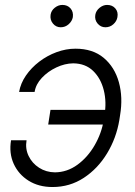

<svg xmlns="http://www.w3.org/2000/svg" viewBox="-20 -750 547 780"><path d="M277.3 -492.7Q243.2 -492.2 209 -476.1Q174.8 -460 150.1 -433.8Q125.5 -407.7 120.6 -376.5H57.6Q63.5 -411.1 85.2 -442.9Q106.9 -474.6 139.2 -499.3Q171.4 -523.9 209.7 -538.1Q248 -552.2 286.6 -552.2Q356.9 -552.2 401.4 -514.9Q445.8 -477.5 462.9 -416Q480 -354.5 467.8 -281.7L464.8 -262.2Q452.6 -189 415 -127Q377.4 -64.9 320.6 -27.6Q263.7 9.8 193.4 9.8Q137.2 9.8 96.2 -15.9Q55.2 -41.5 35.6 -84.7Q16.1 -127.9 24.9 -180.2H87.9Q82 -146 96.2 -116.5Q110.4 -86.9 138.7 -68.6Q167 -50.3 203.1 -49.8Q252.9 -50.3 294.7 -80.8Q336.4 -111.3 364.5 -159.9Q392.6 -208.5 401.4 -262.2L404.3 -281.7Q413.6 -335.4 401.6 -383.5Q389.6 -431.6 358.4 -461.9Q327.1 -492.2 277.3 -492.7ZM434.6 -303.7 424.8 -244.1H175.8L185.1 -303.7ZM226.6 -639.2Q207.5 -639.2 195.1 -654.3Q182.6 -669.4 185.5 -689.9Q188 -707 202.4 -718.5Q216.8 -730 233.4 -730Q254.4 -730 266.6 -715.8Q278.8 -701.7 275.9 -680.2Q272.9 -664.1 259 -651.6Q245.1 -639.2 226.6 -639.2ZM408.2 -639.2Q389.2 -639.2 376.5 -654.3Q363.8 -669.4 367.2 -689.9Q370.1 -706.5 384.5 -718.3Q398.9 -730 415 -730Q436.5 -730 448.7 -715.6Q460.9 -701.2 457 -680.2Q454.1 -663.6 440.4 -651.4Q426.8 -639.2 408.2 -639.2Z"/></svg>

Font: Inter Tight Light
Style: Italic
Weight: 300
Italic angle: -9.39999°
Designer: Rasmus Andersson
Foundry: rsms
Version: Version 3.004